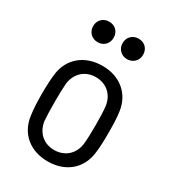

<svg xmlns="http://www.w3.org/2000/svg" viewBox="-176 -806 816 909"><g transform="rotate(30 232.0 -351.5)"><path d="M151 -599C184 -599 207 -623 207 -655C207 -688 184 -711 151 -711C119 -711 95 -688 95 -655C95 -623 119 -599 151 -599ZM312 -599C344 -599 368 -623 368 -655C368 -688 345 -711 312 -711C280 -711 256 -688 256 -655C256 -623 280 -599 312 -599ZM228 8C326 8 393 -50 405 -138C410 -171 411 -212 411 -254C411 -294 410 -335 405 -368C393 -455 326 -514 229 -514C130 -514 63 -455 51 -368C47 -336 45 -295 45 -254C45 -213 47 -171 52 -138C64 -50 131 8 228 8ZM228 -54C169 -54 128 -93 120 -151C118 -178 117 -213 117 -253C117 -292 118 -328 120 -355C128 -413 169 -452 228 -452C287 -452 329 -413 336 -355C339 -328 340 -293 340 -253C340 -215 339 -179 336 -151C329 -93 287 -54 228 -54Z"/></g></svg>

Font: Barlow Semi Condensed
Style: Regular
Weight: 400
Width: 4
Designer: Jeremy Tribby
Foundry: Tribby Type
Version: Version 1.422;hotconv 1.0.109;makeotfexe 2.5.65596